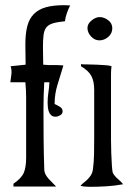

<svg xmlns="http://www.w3.org/2000/svg" viewBox="-20 -721 516 742"><path d="M228 -701 251 -700Q244 -686 238.5 -670.5Q233 -655 231 -639Q202 -636 185 -631Q168 -626 159.5 -615.5Q151 -605 148.5 -587Q146 -569 146 -540L147 -471Q167 -469 186 -469.5Q205 -470 225 -468Q214 -431 202.5 -394.5Q191 -358 191 -319Q200 -315 211 -308.5Q222 -302 222 -291Q222 -281 212.5 -275.5Q203 -270 195 -270Q184 -270 178 -275.5Q172 -281 169 -289Q166 -297 165 -306.5Q164 -316 164 -324Q164 -344 167 -363.5Q170 -383 171 -403H151Q148 -352 148 -301Q148 -243 148.5 -185.5Q149 -128 151 -70Q151 -57 155.5 -48Q160 -39 167 -31Q174 -23 181.5 -16Q189 -9 197 0H32V-11Q63 -32 72 -53.5Q81 -75 81 -111V-344Q81 -374 78 -403H20Q22 -418 24 -434Q26 -450 21 -465Q35 -467 50 -468Q65 -469 79 -471L78 -549Q78 -591 85.5 -620Q93 -649 111 -667Q129 -685 157.5 -693Q186 -701 228 -701ZM365 -655Q382 -655 398 -643Q414 -631 414 -612Q414 -592 398.5 -578.5Q383 -565 364 -565Q346 -565 332 -580Q318 -595 318 -613Q318 -629 334 -642Q350 -655 365 -655ZM293 -473Q303 -472 320 -472Q337 -472 355 -471Q373 -470 388.5 -469Q404 -468 411 -465Q409 -451 409 -436.5Q409 -422 409 -408V-213Q409 -205 409 -180.5Q409 -156 410 -129Q411 -102 412.5 -79Q414 -56 417 -51Q425 -38 436 -29Q447 -20 456 -9Q424 -3 391 -1Q358 1 326 1Q306 1 291 -3Q298 -11 306 -17Q314 -23 320.5 -30Q327 -37 332 -45Q337 -53 339 -65Q343 -96 343.5 -127Q344 -158 344 -189V-374Q344 -407 333 -427.5Q322 -448 293 -465Z"/></svg>

Font: Germanica
Style: Regular
Weight: 400
Designer: Peter Wiegel
Foundry: Peter Wiegel